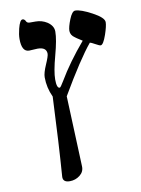

<svg xmlns="http://www.w3.org/2000/svg" viewBox="-95 -657 740 1008"><g transform="rotate(-10 274.5 -153.0)"><path d="M255.4 -154.8 270.5 220.7Q272 250 248.3 268.6Q224.6 287.1 194.3 287.1Q156.2 287.1 158.7 255.4Q171.4 85.4 182.6 -166.5Q158.7 -217.3 158.7 -272.9Q158.7 -295.9 177 -337.6Q195.3 -379.4 195.3 -392.1Q195.3 -427.7 147.5 -427.7Q139.6 -427.7 125 -426.5Q110.4 -425.3 103 -425.3Q63.5 -425.3 63.5 -493.7Q63.5 -517.6 71.3 -548.3Q82.5 -592.8 96.7 -592.8Q105.5 -592.8 111.8 -582.5L112.8 -580.1Q117.7 -569.8 131.8 -569.8H162.6Q195.8 -569.8 223.6 -552.2Q255.4 -530.8 255.4 -500Q255.4 -458 233.2 -376.2Q210.9 -294.4 210.9 -252.4Q210.9 -205.6 227.1 -205.6Q231.9 -205.6 250 -236.3Q304.7 -329.1 388.7 -427.7Q352.1 -450.7 350.6 -453.1Q329.1 -467.3 328.6 -490.2Q328.6 -510.7 344.5 -550.5Q360.4 -590.3 377 -590.3Q406.2 -590.3 465.3 -558.6Q524.4 -526.9 524.4 -502.9Q524.4 -482.4 509.3 -438Q491.7 -387.2 477.5 -387.2Q471.2 -387.2 450.7 -398.7Q430.2 -410.2 423.8 -411.1Q360.8 -335 255.4 -154.8Z"/></g></svg>

Font: Accordance
Style: Bold
Weight: 700
Version: Version 1.2 (build January 31, 2020) Miklal Software Solutio